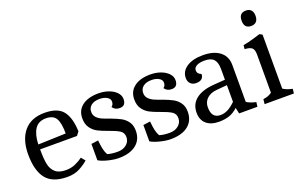

<svg xmlns="http://www.w3.org/2000/svg" viewBox="-82 -1011 2136 1361"><g transform="rotate(-20 986.0 -331.0)"><path d="M28 -238Q28 -349 81.5 -412.5Q135 -476 237 -476Q336 -476 376 -424Q416 -372 419 -270L398 -243H120V-238Q120 -173 128 -132Q136 -91 163 -66.5Q190 -42 243 -42Q283 -42 316 -57Q349 -72 371 -89L396 -59Q371 -36 331 -14.5Q291 7 237 7Q125 7 76.5 -54.5Q28 -116 28 -238ZM233 -436Q176 -436 149 -394.5Q122 -353 120 -280L329 -287Q329 -366 308.5 -401Q288 -436 233 -436Z M475 -32V-155L528 -162Q532 -120 537.5 -95.5Q543 -71 555 -49Q587 -39 632 -39Q673 -39 699 -61Q725 -83 725 -116Q725 -149 699.5 -165.5Q674 -182 619 -201Q573 -217 544.5 -232Q516 -247 496 -275Q476 -303 476 -347Q476 -407 520.5 -441Q565 -475 643 -475Q685 -475 720.5 -462Q756 -449 777 -426.5Q798 -404 798 -377Q798 -325 752 -325Q733 -325 720.5 -331.5Q708 -338 698 -352Q715 -364 715 -388Q715 -409 692.5 -422Q670 -435 637 -435Q597 -435 574 -417Q551 -399 551 -368Q551 -343 566.5 -326.5Q582 -310 604 -300Q626 -290 667 -276Q710 -260 737.5 -245Q765 -230 784 -203.5Q803 -177 803 -136Q803 -69 756 -31.5Q709 6 624 6Q589 6 543.5 -5.5Q498 -17 475 -32Z M867 -32V-155L920 -162Q924 -120 929.5 -95.5Q935 -71 947 -49Q979 -39 1024 -39Q1065 -39 1091 -61Q1117 -83 1117 -116Q1117 -149 1091.5 -165.5Q1066 -182 1011 -201Q965 -217 936.5 -232Q908 -247 888 -275Q868 -303 868 -347Q868 -407 912.5 -441Q957 -475 1035 -475Q1077 -475 1112.5 -462Q1148 -449 1169 -426.5Q1190 -404 1190 -377Q1190 -325 1144 -325Q1125 -325 1112.5 -331.5Q1100 -338 1090 -352Q1107 -364 1107 -388Q1107 -409 1084.5 -422Q1062 -435 1029 -435Q989 -435 966 -417Q943 -399 943 -368Q943 -343 958.5 -326.5Q974 -310 996 -300Q1018 -290 1059 -276Q1102 -260 1129.5 -245Q1157 -230 1176 -203.5Q1195 -177 1195 -136Q1195 -69 1148 -31.5Q1101 6 1016 6Q981 6 935.5 -5.5Q890 -17 867 -32Z M1251 -107Q1251 -172 1299 -209.5Q1347 -247 1438 -253L1520 -259V-340Q1520 -390 1499 -413Q1478 -436 1431 -436Q1391 -436 1369.5 -424Q1348 -412 1348 -391Q1348 -365 1378 -354Q1378 -331 1363.5 -318.5Q1349 -306 1321 -306Q1295 -306 1279 -322Q1263 -338 1263 -364Q1263 -415 1308.5 -445.5Q1354 -476 1431 -476Q1513 -476 1559 -440Q1605 -404 1605 -340V-61Q1614 -54 1634 -46Q1654 -38 1675 -34L1671 0H1533L1523 -45Q1492 -16 1458 -4.5Q1424 7 1381 7Q1319 7 1285 -23Q1251 -53 1251 -107ZM1520 -92V-218L1440 -211Q1393 -207 1366 -181.5Q1339 -156 1339 -116Q1339 -34 1406 -34Q1434 -34 1461 -47.5Q1488 -61 1520 -92Z M1795 -61V-349Q1795 -386 1779.5 -399.5Q1764 -413 1725 -415L1728 -444Q1768 -451 1810.5 -464Q1853 -477 1860 -479L1880 -468V-61Q1905 -43 1950 -34L1946 0H1725L1729 -36Q1752 -40 1766 -45Q1780 -50 1795 -61ZM1774 -611Q1774 -669 1826 -669Q1852 -669 1865.5 -654Q1879 -639 1879 -611Q1879 -583 1865.5 -568Q1852 -553 1826 -553Q1774 -553 1774 -611Z"/></g></svg>

Font: Caladea
Style: Regular
Weight: 400
Designer: Carolina Giovagnoli and Andres Torresi
Foundry: Carolina Giovagnoli & Andres Torresi
Version: Version 1.001